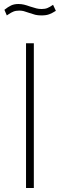

<svg xmlns="http://www.w3.org/2000/svg" viewBox="-20 -939 299 959"><path d="M149 -723V0H110V-723ZM256.5 -883.5Q241 -873.5 226 -867.8Q211 -862 187 -862Q169 -862 156 -865.2Q143 -868.5 124.5 -875Q108 -881 98.2 -883.5Q88.5 -886 76 -886Q59 -886 47.2 -881.2Q35.5 -876.5 22.5 -867.5Q15 -862.5 14 -862L2 -890Q20 -904.5 35.5 -911.8Q51 -919 72 -919Q86.5 -919 100 -915.8Q113.5 -912.5 130 -906.5Q150.5 -900 162.2 -897Q174 -894 188 -894Q205 -894 216.8 -898.8Q228.5 -903.5 245 -915L259 -885Z"/></svg>

Font: Public Sans VF
Style: Regular
Weight: 400
Designer: Pablo Impallari, Rodrigo Fuenzalida (Modified by Dan O. Williams and USWDS)
Version: Version 1.003